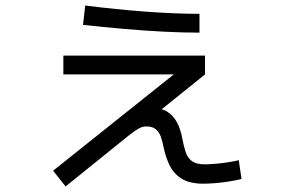

<svg xmlns="http://www.w3.org/2000/svg" viewBox="-20 -631 1040 694"><path d="M217 43 172 -14 652 -397 659 -362H209V-430H721V-362L506 -189L466 -198Q471 -218 487.5 -229.5Q504 -241 528 -241Q562 -241 584 -227.5Q606 -214 619.5 -189Q633 -164 639 -130Q644 -103 651 -81.5Q658 -60 674 -48.5Q690 -37 720 -37Q736 -37 759 -39Q782 -41 805 -44.5Q828 -48 843 -52L853 16Q833 21 807.5 25Q782 29 757.5 31Q733 33 715 33Q665 33 636 14.5Q607 -4 592.5 -34.5Q578 -65 571 -100Q567 -121 561 -137.5Q555 -154 543 -164Q531 -174 509 -174Q495 -174 481.5 -166.5Q468 -159 445 -141ZM701 -513Q641 -513 572 -516.5Q503 -520 428.5 -526.5Q354 -533 280 -541L288 -611Q399 -597 505.5 -589Q612 -581 701 -581Z"/></svg>

Font: M PLUS 1 Thin
Style: Regular
Weight: 400
Version: Version 1.001